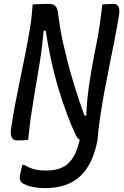

<svg xmlns="http://www.w3.org/2000/svg" viewBox="-20 -724 640 994"><path d="M221 159Q271 159 306 141Q341 123 363.5 82.5Q386 42 397 -23Q418 -23 434 -21.5Q450 -20 461 -17.5Q472 -15 478 -10.5Q484 -6 485 1Q473 64 450.5 111Q428 158 395 188.5Q362 219 316.5 234.5Q271 250 213 250Q186 250 161 246Q136 242 117.5 235Q99 228 90 219Q85 212 83 203.5Q81 195 83 185Q86 170 89 156.5Q92 143 96 130H106Q133 146 158.5 152.5Q184 159 221 159ZM126 0Q112 2 97.5 2.5Q83 3 67 3Q56 3 48.5 -3Q41 -9 37.5 -22.5Q34 -36 37 -57Q47 -124 59.5 -189.5Q72 -255 85.5 -319.5Q99 -384 112 -449.5Q125 -515 136 -583Q141 -613 144 -642.5Q147 -672 149 -701Q163 -702 177 -702.5Q191 -703 204.5 -703.5Q218 -704 230 -704Q247 -704 257 -699.5Q267 -695 273 -683.5Q279 -672 281 -650Q285 -619 291.5 -579.5Q298 -540 308 -495.5Q318 -451 330.5 -402.5Q343 -354 358 -304Q373 -254 390 -203.5Q407 -153 425 -105L397 -125L444 -126L426 -103Q427 -152 431 -195.5Q435 -239 440.5 -279Q446 -319 453 -359Q460 -399 468 -440Q476 -481 485 -527Q493 -572 499 -615Q505 -658 510 -701Q524 -702 538.5 -703Q553 -704 567 -704Q586 -704 593.5 -689.5Q601 -675 596 -644Q585 -578 572.5 -514Q560 -450 547 -386.5Q534 -323 522 -258.5Q510 -194 500 -127Q495 -93 491 -61.5Q487 -30 485 1Q476 2 464 2.5Q452 3 440.5 3.5Q429 4 419 4Q403 4 392.5 -1Q382 -6 373 -23Q351 -69 328.5 -129Q306 -189 284 -261Q262 -333 244 -416Q226 -499 213 -592L239 -565H189L208 -592Q204 -538 198.5 -492Q193 -446 186.5 -405Q180 -364 173 -323.5Q166 -283 159 -241Q152 -199 145 -152Q138 -112 134 -74.5Q130 -37 126 0Z"/></svg>

Font: Rec Mono Semicasual
Style: Italic
Weight: 400
Italic angle: -10°
Version: Version 1.085; ttfautohint (v1.8.4.7-5d5b)